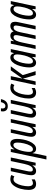

<svg xmlns="http://www.w3.org/2000/svg" viewBox="1541 -2330 1022 4144"><g transform="rotate(-90 2052.0 -258.0)"><path d="M153 10Q181 10 206.5 2Q232 -6 252 -18V-86Q205 -58 171 -58Q104 -58 104 -160Q104 -222 121 -296.5Q138 -371 172 -424.5Q206 -478 257 -478Q289 -478 316 -459L347 -523Q311 -546 258 -546Q176 -546 124.5 -480.5Q73 -415 49 -323Q25 -231 25 -152Q25 10 153 10Z M438 10Q506 10 553 -68H556L550 0H612L725 -536H648L587 -248Q568 -158 538 -109Q508 -60 464 -60Q422 -60 422 -110Q422 -146 433 -192L506 -536H429L353 -181Q349 -160 345.5 -136Q342 -112 342 -94Q342 10 438 10Z M682 233H758L801 32Q810 -9 818 -65H821Q839 10 910 10Q965 10 1005.5 -31Q1046 -72 1073 -136Q1100 -200 1113 -270Q1126 -340 1126 -397Q1126 -546 1023 -546Q955 -546 901 -459H898L908 -536H844ZM902 -58Q846 -58 846 -139Q846 -180 856 -237.5Q866 -295 885 -350.5Q904 -406 932 -443Q960 -480 996 -480Q1047 -480 1047 -393Q1047 -331 1029.5 -252.5Q1012 -174 979.5 -116Q947 -58 902 -58Z M1268 10Q1336 10 1383 -68H1386L1380 0H1442L1555 -536H1478L1417 -248Q1398 -158 1368 -109Q1338 -60 1294 -60Q1252 -60 1252 -110Q1252 -146 1263 -192L1336 -536H1259L1183 -181Q1179 -160 1175.5 -136Q1172 -112 1172 -94Q1172 10 1268 10Z M1681 10Q1749 10 1796 -68H1799L1793 0H1855L1968 -536H1891L1830 -248Q1811 -158 1781 -109Q1751 -60 1707 -60Q1665 -60 1665 -110Q1665 -146 1676 -192L1749 -536H1672L1596 -181Q1592 -160 1588.5 -136Q1585 -112 1585 -94Q1585 10 1681 10ZM1833 -601Q1953 -601 1985 -749H1920Q1899 -653 1837 -653Q1783 -653 1783 -712Q1783 -722 1784 -731.5Q1785 -741 1786 -749H1723Q1719 -732 1719 -710Q1719 -660 1747 -630.5Q1775 -601 1833 -601Z M2126 10Q2154 10 2179.5 2Q2205 -6 2225 -18V-86Q2178 -58 2144 -58Q2077 -58 2077 -160Q2077 -222 2094 -296.5Q2111 -371 2145 -424.5Q2179 -478 2230 -478Q2262 -478 2289 -459L2320 -523Q2284 -546 2231 -546Q2149 -546 2097.5 -480.5Q2046 -415 2022 -323Q1998 -231 1998 -152Q1998 10 2126 10Z M2290 0 2404 -536H2481L2427 -284L2606 -536H2692L2503 -278L2588 0H2505L2425 -275L2367 0Z M2774 10Q2809 10 2838 -13Q2867 -36 2893 -76H2895L2889 0H2951L3065 -536H2999L2977 -468H2974Q2955 -546 2885 -546Q2829 -546 2788.5 -504.5Q2748 -463 2721.5 -398.5Q2695 -334 2682 -264.5Q2669 -195 2669 -139Q2669 10 2774 10ZM2799 -58Q2749 -58 2749 -145Q2749 -206 2766.5 -284Q2784 -362 2816.5 -419.5Q2849 -477 2894 -477Q2950 -477 2950 -398Q2950 -336 2926 -240Q2909 -173 2879 -115.5Q2849 -58 2799 -58Z M3067 0H3145L3207 -292Q3221 -363 3247 -419.5Q3273 -476 3324 -476Q3366 -476 3366 -424Q3366 -397 3359 -368L3281 0H3358L3432 -347Q3442 -394 3466 -435Q3490 -476 3531 -476Q3574 -476 3574 -423Q3574 -403 3565 -360L3489 0H3566L3645 -375Q3649 -393 3651.5 -411Q3654 -429 3654 -444Q3654 -546 3563 -546Q3493 -546 3446 -477H3444Q3429 -546 3354 -546Q3282 -546 3237 -466H3234L3244 -536H3181Z M3810 10Q3845 10 3874 -13Q3903 -36 3929 -76H3931L3925 0H3987L4101 -536H4035L4013 -468H4010Q3991 -546 3921 -546Q3865 -546 3824.5 -504.5Q3784 -463 3757.5 -398.5Q3731 -334 3718 -264.5Q3705 -195 3705 -139Q3705 10 3810 10ZM3835 -58Q3785 -58 3785 -145Q3785 -206 3802.5 -284Q3820 -362 3852.5 -419.5Q3885 -477 3930 -477Q3986 -477 3986 -398Q3986 -336 3962 -240Q3945 -173 3915 -115.5Q3885 -58 3835 -58Z"/></g></svg>

Font: Noto Sans UI Condensed
Style: Italic
Weight: 400
Width: 3
Italic angle: -12°
Designer: Monotype Design Team
Foundry: Monotype Imaging Inc.
Version: Version 1.901